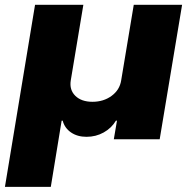

<svg xmlns="http://www.w3.org/2000/svg" viewBox="-47 -565 763 779"><path d="M-27 193.2 95.2 -545.5H291.2L240.1 -238.6Q234 -200.3 258.7 -176.1Q283.4 -152 328.1 -152Q373.2 -152 405.9 -176.1Q438.6 -200.3 444.6 -238.6L495.7 -545.5H691.8L600.9 0H414.8L427.6 -75.3H423.3Q405.2 -45.1 373.6 -27.5Q342 -9.9 304 -9.9Q267 -9.9 241.1 -27.7Q215.2 -45.5 207.4 -75.3H203.1L159.1 193.2Z"/></svg>

Font: Karasuma Gothic
Style: Italic
Weight: 900
Italic angle: -9.39999°
Designer: Rasmus Andersson / Ryoko Nishizuka
Foundry: Genbu
Version: Version 1.00